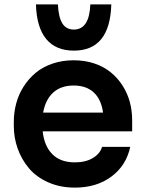

<svg xmlns="http://www.w3.org/2000/svg" viewBox="-20 -837 660 876"><path d="M316.9 -606Q234.4 -606 190.7 -659.2Q147 -712.4 144 -816.9H244.1Q247.1 -757.8 264.6 -730Q282.2 -702.1 316.9 -702.1Q387.7 -702.1 392.1 -816.9H487.8Q481.9 -606 316.9 -606ZM321.8 19Q254.4 19 200 -5.1Q145.5 -29.3 111.8 -69.6Q78.1 -109.9 60.5 -159.4Q43 -209 43 -262.2V-280.8Q43 -324.2 54 -365.2Q64.9 -406.2 87.6 -441.9Q110.4 -477.5 142.3 -504.4Q174.3 -531.2 219 -546.6Q263.7 -562 315.9 -562Q367.2 -562 410.6 -547.4Q454.1 -532.7 485.6 -506.8Q517.1 -481 539.3 -446.3Q561.5 -411.6 572.3 -371.6Q583 -331.5 583 -288.1V-237.8H174.8Q181.6 -171.4 218.5 -133.8Q255.4 -96.2 321.8 -96.2Q370.6 -96.2 403.6 -116Q436.5 -135.7 445.8 -167H574.2Q556.2 -82 488.5 -31.5Q420.9 19 321.8 19ZM315.9 -446.8Q258.3 -446.8 222.9 -414.8Q187.5 -382.8 176.8 -323.2H450.2Q441.9 -383.3 408 -415Q374 -446.8 315.9 -446.8Z"/></svg>

Font: Sora SemiBold
Style: Regular
Weight: 600
Designer: Jonathan Barnbrook, Julián Moncada
Foundry: Barnbrook Fonts
Version: Version 2.000